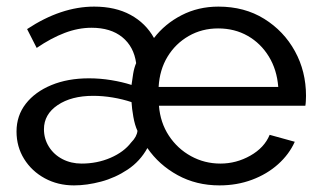

<svg xmlns="http://www.w3.org/2000/svg" viewBox="-20 -551 973 581"><path d="M30 -153Q30 -201 58 -237Q86 -273 135.5 -293.5Q185 -314 249 -314Q283 -314 316.5 -308.5Q350 -303 378 -294Q380 -310 383 -328Q386 -346 392 -360Q385 -410 350 -438.5Q315 -467 257 -467Q217 -467 176 -451.5Q135 -436 91 -406L62 -463Q165 -531 265 -531Q329 -531 375 -506Q421 -481 446 -436Q479 -479 529.5 -505Q580 -531 641 -531Q720 -531 779.5 -494Q839 -457 872.5 -396Q906 -335 906 -261Q906 -255 905.5 -245.5Q905 -236 904 -231H461Q465 -180 491 -140.5Q517 -101 558 -78.5Q599 -56 647 -56Q695 -56 737.5 -80Q780 -104 796 -143L872 -122Q855 -84 821.5 -54Q788 -24 742.5 -7Q697 10 644 10Q574 10 517.5 -21Q461 -52 426 -103Q404 -63 366.5 -38Q329 -13 286 -1.5Q243 10 204 10Q155 10 115.5 -11.5Q76 -33 53 -70Q30 -107 30 -153ZM377 -120Q394 -137 396 -155Q388 -172 383.5 -197.5Q379 -223 378 -242Q351 -251 321 -256Q291 -261 262 -261Q196 -261 154.5 -233Q113 -205 113 -160Q113 -131 128 -107Q143 -83 169 -69.5Q195 -56 227 -56Q274 -56 314.5 -73.5Q355 -91 377 -120ZM822 -288Q818 -340 793.5 -380Q769 -420 729.5 -442.5Q690 -465 640 -465Q591 -465 551 -442Q511 -419 487 -379.5Q463 -340 460 -288Z"/></svg>

Font: YasnoRaleway Medium
Style: Regular
Weight: 500
Designer: Matt McInerney, Pablo Impallari, Rodrigo Fuenzalida
Foundry: Matt McInerney, Pablo Impallari, Rodrigo Fuenzalida
Version: Version 4.026